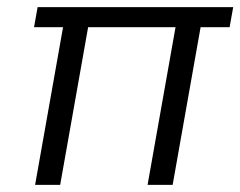

<svg xmlns="http://www.w3.org/2000/svg" viewBox="-20 -516 671 536"><path d="M78 0 156 -440H75L85 -496H631L621 -440H540L462 0H392L470 -440H226L148 0Z"/></svg>

Font: DM Sans 28pt Light
Style: Italic
Weight: 300
Italic angle: -10°
Version: Version 4.004;gftools[0.9.30]